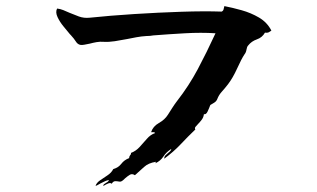

<svg xmlns="http://www.w3.org/2000/svg" viewBox="-20 -626 1040 629"><path d="M869 -526Q869 -526 868 -525Q864 -522 860 -520Q856 -518 848 -519Q839 -503 821.5 -497Q804 -491 793 -477Q789 -473 787.5 -463.5Q786 -454 781 -448Q771 -433 757 -402Q743 -371 727 -350Q717 -337 707 -326Q697 -315 692 -302Q689 -294 681.5 -289.5Q674 -285 669 -282Q665 -271 660 -260.5Q655 -250 648 -252Q647 -242 641 -234Q635 -226 629 -220Q624 -215 620.5 -210.5Q617 -206 620 -202Q595 -178 572 -153.5Q549 -129 518 -106Q518 -113 522.5 -117.5Q527 -122 532 -126Q536 -129 538.5 -132Q541 -135 541 -138Q525 -128 515.5 -113.5Q506 -99 489 -91L491 -96Q466 -92 452 -79Q438 -66 422 -52Q413 -58 405.5 -53.5Q398 -49 390 -42Q387 -39 383 -35.5Q379 -32 375 -31Q375 -31 371 -31Q367 -32 359 -32.5Q351 -33 346 -24Q342 -28 334.5 -25Q327 -22 319 -17Q316 -20 326 -26Q330 -28 333 -30.5Q336 -33 337 -36Q332 -36 324.5 -32.5Q317 -29 309 -25Q305 -23 301 -20.5Q297 -18 293 -17Q296 -27 307.5 -35Q319 -43 332 -51.5Q345 -60 351 -72Q368 -77 377.5 -89.5Q387 -102 403 -108Q403 -113 406 -117Q410 -121 409 -125Q425 -131 437 -144Q449 -157 461 -171Q473 -185 488 -190Q487 -193 483.5 -193Q480 -193 477 -193Q476 -193 475 -193Q481 -212 500.5 -223Q520 -234 530 -250Q535 -258 544 -272Q553 -286 560 -295Q599 -345 628 -399.5Q657 -454 686 -517Q639 -520 586 -517Q533 -514 482 -510Q477 -509 471.5 -508.5Q466 -508 460 -508Q443 -507 427 -504Q411 -501 396 -498Q375 -494 356 -491Q337 -488 319 -489Q308 -490 296.5 -488Q285 -486 274 -483Q264 -481 256 -479.5Q248 -478 243 -479Q234 -481 228.5 -490Q223 -499 212 -511Q211 -512 209 -514Q200 -525 188 -539.5Q176 -554 168.5 -570Q161 -586 167 -598Q177 -597 187 -593Q197 -589 208 -584Q222 -578 238.5 -572Q255 -566 274 -568Q341 -575 420 -580Q499 -585 574.5 -587.5Q650 -590 706 -588Q711 -590 712.5 -595.5Q714 -601 715 -606Q741 -601 771.5 -592.5Q802 -584 828.5 -568.5Q855 -553 869 -526Z"/></svg>

Font: Yuji Syuku
Style: Regular
Weight: 400
Designer: Kataoka Yuji
Foundry: Kinuta Font Factory
Version: Version 3.002